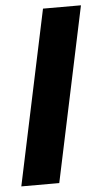

<svg xmlns="http://www.w3.org/2000/svg" viewBox="-52 -732 405 766"><g transform="rotate(-5 151.0 -349.5)"><path d="M150 -699H302L154 0H2Z"/></g></svg>

Font: Prompt SemiBold
Style: Italic
Weight: 600
Italic angle: -12°
Designer: Katatrad Team
Foundry: CadsonDemak
Version: Version 1.001